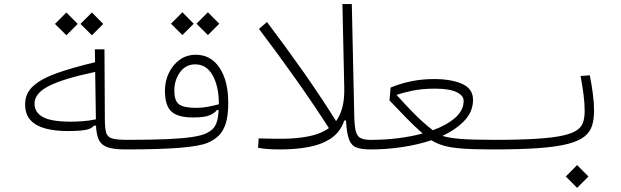

<svg xmlns="http://www.w3.org/2000/svg" viewBox="-20 -713 2970 918"><path d="M304.7 -86.4Q244.1 -86.4 198 -98.4Q151.9 -110.4 126 -138.4Q100.1 -166.5 100.1 -214.8Q100.1 -267.1 139.4 -302.2Q178.7 -337.4 253.4 -363.8Q328.1 -390.1 434.6 -415.5L433.6 -477.1H479.5L481.4 -136.7Q481.9 -98.6 487.5 -78.6Q493.2 -58.6 515.1 -51.5Q537.1 -44.4 585.9 -44.4Q606.4 -44.4 613.5 -40.3Q620.6 -36.1 620.6 -22Q620.6 -9.8 612.8 -4.2Q605 1.5 580.1 1.5Q523.9 1.5 494.1 -9Q464.4 -19.5 452.6 -44.4Q440.9 -69.3 439 -112.3L428.2 -111.8Q417.5 -96.7 387.7 -91.6Q357.9 -86.4 304.7 -86.4ZM435.1 -369.1Q282.7 -336.9 213.9 -302Q145 -267.1 145 -217.3Q145 -175.8 184.8 -153.6Q224.6 -131.3 318.8 -131.3Q341.3 -131.3 375 -133.5Q408.7 -135.7 438.5 -142.6ZM419.4 -544.4 364.7 -598.6 419.4 -653.3 473.6 -598.6ZM297.4 -544.4 242.7 -598.6 297.4 -653.3 351.6 -598.6Z M578.6 1.5 585.9 -44.4Q699.2 -44.4 774.9 -47.6Q850.6 -50.8 896.5 -57.6Q942.4 -64.5 965.3 -75.2Q981.9 -83 994.6 -94Q1007.3 -105 1015.4 -126.5Q1023.4 -147.9 1025.4 -187L1017.1 -186.5Q1005.9 -171.9 981.9 -161.6Q958 -151.4 902.3 -151.4Q830.1 -151.4 799.3 -179.9Q768.6 -208.5 768.6 -279.3Q768.6 -324.7 787.1 -363.8Q805.7 -402.8 838.9 -427Q872.1 -451.2 916.5 -451.2Q987.8 -451.2 1029.5 -389.2Q1071.3 -327.1 1071.3 -220.2Q1071.3 -160.2 1059.6 -123.3Q1047.9 -86.4 1026.1 -64.9Q1004.4 -43.5 973.1 -30.3Q933.6 -13.7 836.4 -6.1Q739.3 1.5 578.6 1.5ZM1026.4 -214.4Q1026.4 -215.8 1026.4 -216.8Q1026.4 -298.8 997.1 -352.1Q967.8 -405.3 913.1 -405.3Q868.2 -405.3 840.8 -367.7Q813.5 -330.1 813.5 -279.3Q813.5 -230.5 836.4 -213.9Q859.4 -197.3 918.5 -197.3Q947.8 -197.3 974.9 -202.6Q1002 -208 1026.4 -214.4ZM974.1 -545.4 919.4 -599.6 974.1 -654.3 1028.3 -599.6ZM852.1 -545.4 797.4 -599.6 852.1 -654.3 906.2 -599.6Z M1560.1 -88.9Q1480.5 -212.9 1393.1 -336.2Q1305.7 -459.5 1218.3 -574.7L1256.3 -607.9Q1342.3 -494.6 1431.2 -368.4Q1520 -242.2 1596.7 -118.2Z M1320.8 1.5Q1275.4 1.5 1252.4 -1Q1229.5 -3.4 1213.9 -6.3L1216.8 -51.3Q1291 -48.8 1344.7 -49.8Q1398.4 -50.8 1447.3 -59.6Q1544.9 -77.1 1586.7 -133.8Q1628.4 -190.4 1626 -292L1617.2 -693.4H1662.1L1673.8 -158.7Q1674.8 -108.9 1681.4 -84.5Q1688 -60.1 1705.8 -52Q1723.6 -43.9 1757.8 -43.9Q1780.8 -43.9 1788.3 -39.8Q1795.9 -35.6 1795.9 -22.9Q1795.9 -9.3 1785.9 -3.9Q1775.9 1.5 1752.9 1.5Q1708 1.5 1683.6 -8.1Q1659.2 -17.6 1648.4 -47.4Q1637.7 -77.1 1634.3 -136.7H1626Q1607.4 -81.5 1562.5 -51.5Q1517.6 -21.5 1455.1 -10Q1392.6 1.5 1320.8 1.5Z M1751.5 1.5 1757.8 -44.4Q1820.8 -44.4 1883.3 -52.2Q1945.8 -60.1 2001 -74.7Q1962.4 -108.4 1922.9 -148.9Q1883.3 -189.5 1842.3 -232.9L1847.7 -294.4Q1890.6 -312.5 1943.1 -323.7Q1995.6 -335 2055.2 -335Q2138.2 -335 2189.9 -311.8Q2241.7 -288.6 2241.7 -235.4Q2241.7 -180.2 2201.4 -137Q2161.1 -93.8 2095.2 -63.5Q2124.5 -53.7 2179.4 -49.1Q2234.4 -44.4 2342.3 -44.4Q2366.2 -44.4 2375.7 -40.5Q2385.3 -36.6 2385.3 -23.9Q2385.3 -11.7 2376 -5.1Q2366.7 1.5 2334.5 1.5Q2245.1 1.5 2190.2 -2.7Q2135.3 -6.8 2101.6 -16.6Q2067.9 -26.4 2042.5 -42.5Q1978 -21 1902.8 -9.8Q1827.6 1.5 1751.5 1.5ZM2049.3 -90.3Q2114.7 -113.8 2155.8 -149.4Q2196.8 -185.1 2196.8 -231.4Q2196.8 -255.9 2163.1 -272.5Q2129.4 -289.1 2059.6 -289.1Q1995.6 -289.1 1948.7 -278.8Q1901.9 -268.6 1876 -259.3Q1912.6 -218.8 1941.2 -189Q1969.7 -159.2 1995.4 -135.7Q2021 -112.3 2049.3 -90.3Z M2337.9 1.5Q2326.7 1.5 2326.7 -23.9Q2326.7 -44.4 2343.8 -44.4Q2466.8 -44.4 2546.6 -49.6Q2626.5 -54.7 2673.1 -65.4Q2719.7 -76.2 2741.5 -92.8Q2763.2 -109.4 2769.3 -132.1Q2775.4 -154.8 2775.4 -184.6Q2775.4 -221.2 2769.5 -264.9Q2763.7 -308.6 2755.9 -349.6L2799.8 -353Q2808.6 -311 2814.5 -265.6Q2820.3 -220.2 2820.3 -185.5Q2820.3 -144.5 2811.3 -113.8Q2802.2 -83 2775.4 -61Q2748.5 -39.1 2695.6 -25.1Q2642.6 -11.2 2555.4 -4.9Q2468.3 1.5 2337.9 1.5ZM2739.3 185.1 2685.1 130.9 2739.3 76.2 2793.5 130.9Z"/></svg>

Font: Cascadia Code NF ExtraLight
Style: Regular
Weight: 200
Monospace: yes
Designer: Aaron Bell
Foundry: Saja Typeworks
Version: Version 2404.023; ttfautohint (v1.8.4)